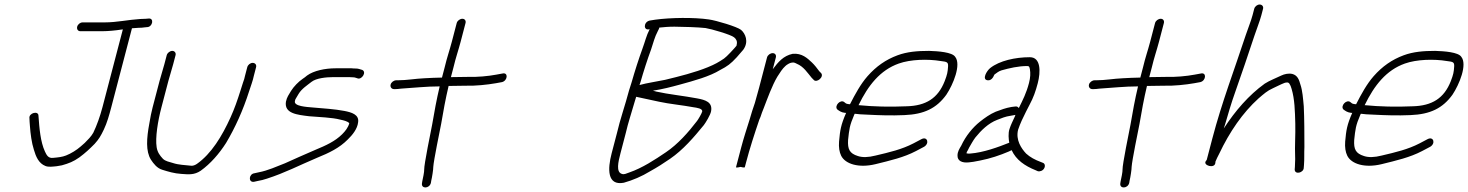

<svg xmlns="http://www.w3.org/2000/svg" viewBox="-20 -749 6491 849"><path d="M335.1 -611H433.1C457.6 -611 491.9 -614.3 514.9 -618C517.6 -618 520.4 -618.3 523.2 -619L433.1 -275C422.2 -233.6 408 -194.2 392.5 -162C383.6 -145.8 367.8 -130 354.7 -117C345.6 -109 345.6 -109 336.5 -101C318.8 -85.4 294 -70.1 272.1 -61.5C254.8 -54.7 236.6 -52.9 215.4 -51C192.1 -47.8 185.4 -65.4 178.7 -79C158.9 -121.6 154 -182.2 150.1 -237C150.4 -261.2 106.3 -249.4 110.2 -226C111.1 -214 110.5 -207.6 112.3 -192C114.7 -158 120 -116.9 129.8 -87C138.7 -56.5 150.9 -26.8 180.9 -15C195.2 -9.4 213.2 -12.3 230.7 -14C242.2 -16 242.2 -16 253.7 -18C284.1 -26.5 304.5 -34.3 330.9 -53C358.5 -73.6 375.3 -89.4 398.6 -113C417.2 -133.6 425.6 -147.7 439.1 -176C453.4 -206 462.6 -239 472.1 -275L563.5 -624C574.4 -624.7 583.9 -625.3 592 -626C602.7 -626 611.9 -626.7 619.6 -628L629.8 -629C655.3 -629 662.8 -670.2 636.8 -667L625.5 -666C618.7 -665.3 610.3 -665 600.3 -665C547.4 -661.8 496.6 -650 443.3 -650H345.3C334.7 -650 324.1 -641.6 321.3 -631C318.6 -620.4 324.5 -611 335.1 -611Z M717.3 -505 706.8 -465C699.9 -438.3 693.2 -420.7 685.5 -391L654.8 -274C649.6 -254 644.8 -230.7 640.5 -204C627.9 -136.8 624.1 -80.3 647.3 -43C659.3 -25 674.5 -4.8 698.5 2C723.8 9.8 750 18 781.8 20C814.9 22.4 839.1 25.1 867.4 6C910.5 -24.8 949 -68.8 979.7 -117C1019.8 -184.4 1054.6 -260.8 1081.7 -346C1088.7 -368 1098.4 -392.9 1102.5 -414L1112.4 -452C1115.2 -462.6 1108 -471 1097.4 -471C1086.8 -471 1076.2 -462.6 1073.4 -452L1063.2 -413C1061.6 -404.3 1058.8 -394.7 1054.6 -384L1043.2 -348C1029.5 -305 1017.4 -269.4 999 -229C962 -147.6 914.8 -69.1 850.3 -24C842.2 -18.7 834.5 -16 827.2 -16C796.2 -19.4 769.5 -19.9 745.3 -28C728.6 -33.2 711.1 -36 700.3 -47C687.5 -60.7 676.1 -75.4 672.7 -98C666 -140.1 677.8 -213.1 693.8 -274L724.5 -391C732.3 -420.9 738.9 -438.3 745.8 -465L756.3 -505C759 -515.3 752 -524 741.8 -524C731.7 -524 720 -515.3 717.3 -505Z M1581.3 -440C1573 -442.2 1564.3 -446 1554.9 -446C1546.9 -446 1540.3 -446.3 1535.1 -447H1464.1C1417.4 -447 1367.5 -436.6 1337.7 -415C1331.7 -409.7 1325 -404.7 1317.8 -400C1299.8 -387.7 1279 -366.4 1266.9 -347C1257.3 -330.7 1248.3 -319.3 1244.3 -299C1236.5 -246.7 1294.4 -241.5 1346.6 -235C1390.9 -231.2 1448.2 -229.7 1484.6 -220C1499.5 -216.9 1518.2 -212.5 1524.5 -204C1519.6 -185.6 1507.3 -169.5 1492.6 -155C1461.6 -124.4 1422 -106 1373.5 -86C1322.2 -64.3 1283.9 -46.4 1240.1 -27C1201.7 -12.2 1165.3 5.1 1123.6 13L1105.5 17C1079.7 20.1 1077.2 58.1 1102.6 55L1120.6 51C1133.2 49 1146.4 45.7 1160.3 41C1240.8 15 1300.3 -16.7 1381.4 -51C1436.9 -73.5 1481.1 -95.1 1517.6 -132C1538.4 -152.1 1560.3 -178.8 1563.5 -208C1569.1 -242.4 1534.3 -252.4 1502.7 -258.5C1462.1 -266.4 1407.2 -270 1359.8 -274C1336.2 -276.1 1278.1 -279.1 1284.1 -302C1284.7 -306.7 1286 -310.3 1288 -313L1300.5 -334C1314 -356.6 1338.7 -372.1 1357.4 -387C1377.9 -403.3 1421.9 -408 1453.9 -408H1523.9C1531.7 -407.3 1538.3 -407 1543.7 -407C1548.6 -407 1554.9 -404.3 1559.6 -403C1579 -393.6 1603.2 -430.9 1581.3 -440Z M1722 -355H1729C1735 -355 1742.9 -355.7 1752.5 -357C1808.2 -360.4 1863.9 -367 1924.2 -367C1910.4 -309.2 1900.5 -253.9 1890.9 -198C1885.1 -168 1854.9 -21.1 1855.7 1C1856.7 7.9 1849.6 43.6 1847.4 52L1845.8 62C1842.4 86.6 1878.6 85.7 1885.3 60L1886.9 50C1890.4 36.6 1896.3 -1 1895.9 -11C1897.6 -39.2 1924.8 -170.7 1930.7 -201C1940.2 -256.9 1949.9 -311 1963.7 -369H1968.7C1992.2 -369.7 2015.3 -370 2038 -370C2082.1 -368.7 2134.6 -374.3 2172.8 -381L2200.1 -386C2225.3 -392.7 2228.1 -430.1 2202.1 -424L2174.8 -419C2139.2 -412.2 2089.7 -407.7 2048.2 -409C2024.8 -409 2001.1 -408.7 1976.9 -408H1973.9C1979.7 -430 1979.7 -430 1985.2 -451C1995.4 -494.5 2006.7 -525.6 2016.8 -564L2038.5 -647C2041.3 -657.6 2035.1 -666 2024.5 -666C2014 -666 2002.3 -657.6 1999.5 -647L1977.8 -564C1967.7 -525.4 1956.5 -494.8 1946.2 -451C1940.4 -429 1940.4 -429 1934.4 -406C1910.6 -406 1878.6 -403.9 1857.6 -403C1815.6 -401.2 1779.3 -394 1739.2 -394H1732.2C1721.7 -394 1710 -385.6 1707.3 -375C1704.5 -364.4 1711.5 -355 1722 -355Z M2962.3 -631C2997.4 -631 3069.6 -628.5 3099.8 -625C3125.1 -621.1 3212 -595.9 3226 -584C3235.2 -577 3241.3 -565.9 3237.6 -552C3237.8 -550 3237.3 -548 3236.1 -546C3228.5 -536.1 3192.4 -497.1 3181.4 -490C3157.6 -474 3141.7 -464.8 3110.4 -452C3052.3 -428.2 2984.8 -411.5 2920.8 -396C2883.3 -388 2841.9 -382.5 2807.7 -373C2808.6 -376.3 2809.9 -380 2811.6 -384C2826 -434.4 2842.9 -486.7 2858.9 -530C2868.7 -559.7 2875.5 -586.5 2887.6 -609L2894 -622C2894.5 -624 2894.5 -624 2895.3 -627C2918 -629.2 2934.3 -631 2962.3 -631ZM2707.7 -159 2684.6 -71C2666.5 -2.1 2664.2 73.1 2738.5 59C2777.5 48.2 2819.1 30.3 2853.6 9C2886.2 -9.1 2912.7 -25.9 2943.3 -47C3000.9 -86.7 3047.7 -141.3 3092.4 -196C3100.6 -206.8 3121.4 -240.7 3124.3 -257C3131.8 -297.3 3099.5 -307.2 3062.3 -314C3006.3 -324.7 2933.6 -332.3 2882.1 -344C2874.7 -346 2874.7 -346 2867.2 -348C2909.1 -354.4 2948.5 -364.5 2988.4 -375.5C3048 -391.9 3117.1 -410.3 3165.3 -440C3196.3 -456.1 3210.7 -466.2 3238 -496C3252.2 -512 3261.7 -523 3266.6 -529C3292.5 -564.8 3275.5 -601.3 3256.7 -617C3239.2 -631.1 3146.8 -658.6 3114.7 -663C3048.8 -672.8 2943.4 -671.1 2877.5 -662L2852.4 -658C2824.4 -651.4 2824.5 -611.4 2852.5 -620L2851.9 -618C2838.5 -592.7 2832.7 -565.9 2820.9 -534C2804.8 -489.8 2787.4 -435.9 2772.9 -385L2761.5 -349C2744.4 -283.9 2721.6 -219.8 2707.7 -159ZM2786.1 -298C2788 -305.3 2790.4 -313 2793.1 -321C2828.1 -313.6 2860 -306.9 2895.3 -299C2937.7 -289.6 3000.3 -283.5 3045.1 -275C3061 -272.6 3088.6 -269.3 3084.8 -255C3082.5 -246.3 3066.7 -219.6 3062.1 -214C3023.2 -163 2977.3 -111.5 2924.9 -76C2875.8 -42.7 2820.6 -6.4 2763 13.5C2748.6 18.4 2740.3 23.8 2729.8 20C2703.1 11.8 2713.8 -33.4 2723.6 -71L2746.9 -160C2757.6 -206.7 2771.7 -247.4 2786.1 -298Z M3371.7 -495 3336.6 -361C3331 -339.7 3324.8 -317.3 3318 -294C3310.3 -270.9 3301.3 -245.4 3295.2 -222C3281.7 -179.3 3267.7 -136.2 3257.2 -96L3234.6 -10C3233.5 -5.7 3252.4 -10.5 3254.9 -11C3256.6 -10.5 3272.5 -5.9 3273.6 -10L3278.3 -28C3295.5 -93.6 3316 -156.6 3337.6 -220L3342.8 -232C3346.8 -244.7 3351.4 -257.3 3356.8 -270C3373.6 -313.5 3393.9 -370.5 3417.4 -410C3428.3 -427.1 3439.7 -445.4 3452.8 -457C3457.3 -461.9 3473.6 -472 3480.7 -472C3490.4 -474.3 3496.2 -470.6 3503.4 -467C3533.5 -454.9 3550.6 -426.9 3569.1 -405L3577 -397C3590.3 -379 3625.9 -409.7 3610.6 -426L3602.7 -434C3593.4 -446.6 3581.7 -462 3569.9 -473C3550.8 -490.9 3526.3 -515 3484.9 -511C3444 -502.4 3421.4 -475 3397.1 -443L3410.7 -495C3413.5 -505.6 3407.3 -514 3396.7 -514C3386.1 -514 3374.5 -505.6 3371.7 -495Z M3776.4 -284C3818.8 -371.4 3871.7 -438.7 3954.1 -468C4006.1 -486.5 4082.6 -488.8 4140.5 -479C4166.7 -475.8 4173.4 -474.7 4172.2 -455C4170.7 -430.7 4168.7 -419.7 4157.2 -390C4127.6 -314.7 4074.7 -281 3988.1 -279C3914.8 -275.7 3842.6 -277.5 3776.4 -284ZM3759.5 -246C3773.6 -244 3792.3 -242.7 3815.4 -242C3870.6 -239.2 3919.6 -237.4 3978.9 -240C4066.7 -243.6 4121 -270.1 4164.5 -330C4194.9 -375.4 4231.4 -463.8 4203.5 -498C4190.1 -518.2 4129.4 -522.8 4088.3 -524C4036.4 -524 3991.3 -520.3 3948.7 -504.5C3897.3 -485.5 3854.5 -455.7 3816 -412C3785.6 -377.3 3761.5 -333 3738.5 -288C3735.3 -288.7 3732.4 -289 3729.7 -289C3720.9 -290.3 3718.4 -293 3713.8 -297C3696.8 -312 3667.7 -280.7 3682.4 -265C3691.8 -258 3700.3 -251.8 3716.5 -250H3721.5C3697.9 -195.9 3694.8 -173.8 3690.2 -123C3688.3 -97.7 3691.4 -76.7 3699.7 -60C3718.1 -23.7 3777.1 -5.1 3851 -23C3917.5 -39.5 3975.9 -52.6 4030.2 -81L4066.2 -100C4091 -114.9 4080.9 -146.8 4055.1 -134L4019.1 -115C3967.7 -88.4 3914.1 -75.8 3851 -61C3819.6 -53 3793.7 -52.3 3773.5 -59C3736.4 -70.6 3727.8 -89.2 3730.1 -130C3735.2 -176.7 3736.2 -193 3757.4 -242C3757.6 -242.7 3758.3 -244 3759.5 -246Z M4485 -271C4481.2 -277 4475.9 -279.3 4468.8 -278L4452.3 -276C4427.1 -271.7 4406.9 -264 4382.8 -255C4357.6 -244.4 4333.5 -227 4313.3 -211C4281 -185.4 4250.1 -147.4 4230.5 -105C4222.8 -92 4213.6 -77.8 4214 -61C4213.4 -38 4233.7 -27.7 4264.1 -31C4274.3 -31.7 4290.7 -34.3 4313.2 -39C4359.9 -48.1 4401.5 -62.3 4440.7 -79L4453.3 -85C4473.3 -41.9 4511.1 -15.6 4560 4L4568.9 8C4573.9 9.3 4579.2 8.8 4584.8 6.5C4602.6 -0.9 4605.3 -24.8 4591.6 -29L4581.6 -33C4557.4 -41.9 4534.4 -54.1 4517.3 -70C4497.1 -91.6 4470 -129.6 4482.1 -176C4491.7 -203.8 4502.9 -227.8 4516.8 -255C4525 -271 4525 -271 4533.2 -287C4549.3 -316.8 4559.4 -344.9 4568.8 -381C4582.1 -431.5 4582.8 -496 4534 -496C4469.7 -496 4399.7 -480.7 4358.4 -448C4343.4 -436.1 4320.7 -397.6 4346.7 -394C4361.7 -391.9 4371.4 -404.8 4376.5 -418L4378.1 -420C4387.8 -426.7 4395.5 -433.9 4408.8 -438C4443.6 -447.7 4482.4 -457 4522.8 -457C4531.6 -457 4531.9 -452.3 4534.1 -443C4537 -425.4 4536.4 -406.2 4530.1 -382C4518.3 -336.9 4503.1 -307.7 4485 -271ZM4470.1 -241C4468.8 -238.3 4467.8 -235.7 4467.1 -233C4457.5 -211.8 4450.6 -199.3 4443.6 -178C4437.6 -159.4 4439.9 -133.7 4442.9 -118C4395.3 -99 4329 -74.4 4270.3 -70C4264.2 -69.3 4258.6 -69.7 4253.6 -71C4254.7 -75 4254.7 -75 4255.2 -77C4258.6 -82.3 4261.9 -88.7 4265.2 -96C4273.4 -109.9 4282.3 -127 4292.9 -141C4318.7 -172.9 4350.2 -203.9 4389.4 -219C4410.2 -227.2 4425.7 -233.7 4448.1 -237L4464.9 -240C4466.9 -240 4468.6 -240.3 4470.1 -241Z M4810 -355H4817C4823 -355 4830.9 -355.7 4840.5 -357C4896.2 -360.4 4951.9 -367 5012.2 -367C4998.4 -309.2 4988.5 -253.9 4978.9 -198C4973.1 -168 4942.9 -21.1 4943.7 1C4944.7 7.9 4937.6 43.6 4935.4 52L4933.8 62C4930.4 86.6 4966.6 85.7 4973.3 60L4974.9 50C4978.4 36.6 4984.3 -1 4983.9 -11C4985.6 -39.2 5012.8 -170.7 5018.7 -201C5028.2 -256.9 5037.9 -311 5051.7 -369H5056.7C5080.2 -369.7 5103.3 -370 5126 -370C5170.1 -368.7 5222.6 -374.3 5260.8 -381L5288.1 -386C5313.3 -392.7 5316.1 -430.1 5290.1 -424L5262.8 -419C5227.2 -412.2 5177.7 -407.7 5136.2 -409C5112.8 -409 5089.1 -408.7 5064.9 -408H5061.9C5067.7 -430 5067.7 -430 5073.2 -451C5083.4 -494.5 5094.7 -525.6 5104.8 -564L5126.5 -647C5129.3 -657.6 5123.1 -666 5112.5 -666C5102 -666 5090.3 -657.6 5087.5 -647L5065.8 -564C5055.7 -525.4 5044.5 -494.8 5034.2 -451C5028.4 -429 5028.4 -429 5022.4 -406C4998.6 -406 4966.6 -403.9 4945.6 -403C4903.6 -401.2 4867.3 -394 4827.2 -394H4820.2C4809.7 -394 4798 -385.6 4795.3 -375C4792.5 -364.4 4799.5 -355 4810 -355Z M5526 -710 5518.7 -682C5511.6 -655 5498.6 -624.3 5488.6 -594C5439.3 -443.7 5382.6 -296 5340.9 -137L5316 -42L5313 -38C5295.4 -17.7 5352.5 -0.8 5354.2 -29.5C5354.5 -34.5 5355 -37 5355.7 -37C5359.3 -45.7 5364.4 -56.3 5371.1 -69C5416.6 -165.3 5474.9 -250.5 5545.3 -314C5568 -333.2 5583 -347.5 5609.1 -359L5634.2 -371C5647.5 -376.4 5673.7 -393.6 5682.1 -378C5685.5 -373.3 5688.6 -366 5691.3 -356C5704.9 -310.5 5706.1 -258.7 5707.6 -202.5C5708.9 -152 5704.8 -103.4 5706.9 -57C5708 -41.6 5705.7 -26.5 5705.9 -11L5705 0C5704.7 25.1 5745.6 15.4 5745.1 -8L5746 -19C5748.3 -48.1 5746.4 -69.6 5747.9 -99C5747.9 -153.7 5747.7 -225.3 5745.1 -279C5741.9 -312.9 5739.6 -348.3 5730.3 -375C5724.4 -397.3 5717 -416 5694.6 -422C5677.5 -425.9 5658.8 -421.3 5645.7 -415C5623.6 -404 5593.2 -392.8 5572.3 -379C5502.2 -328.5 5442.4 -259.4 5391.4 -181C5393.7 -187 5395.5 -192.7 5396.9 -198C5409.6 -241.9 5425.4 -295.9 5440.6 -338C5466 -409.5 5502.1 -515.8 5526.7 -590.5C5536.9 -621.4 5550.7 -655.3 5557.7 -682L5565 -710C5567.8 -720.6 5560.6 -729 5550 -729C5539.4 -729 5528.8 -720.6 5526 -710Z M6014.4 -284C6056.8 -371.4 6109.7 -438.7 6192.1 -468C6244.1 -486.5 6320.6 -488.8 6378.5 -479C6404.7 -475.8 6411.4 -474.7 6410.2 -455C6408.7 -430.7 6406.7 -419.7 6395.2 -390C6365.6 -314.7 6312.7 -281 6226.1 -279C6152.8 -275.7 6080.6 -277.5 6014.4 -284ZM5997.5 -246C6011.6 -244 6030.3 -242.7 6053.4 -242C6108.6 -239.2 6157.6 -237.4 6216.9 -240C6304.7 -243.6 6359 -270.1 6402.5 -330C6432.9 -375.4 6469.4 -463.8 6441.5 -498C6428.1 -518.2 6367.4 -522.8 6326.3 -524C6274.4 -524 6229.3 -520.3 6186.7 -504.5C6135.3 -485.5 6092.5 -455.7 6054 -412C6023.6 -377.3 5999.5 -333 5976.5 -288C5973.3 -288.7 5970.4 -289 5967.7 -289C5958.9 -290.3 5956.4 -293 5951.8 -297C5934.8 -312 5905.7 -280.7 5920.4 -265C5929.8 -258 5938.3 -251.8 5954.5 -250H5959.5C5935.9 -195.9 5932.8 -173.8 5928.2 -123C5926.3 -97.7 5929.4 -76.7 5937.7 -60C5956.1 -23.7 6015.1 -5.1 6089 -23C6155.5 -39.5 6213.9 -52.6 6268.2 -81L6304.2 -100C6329 -114.9 6318.9 -146.8 6293.1 -134L6257.1 -115C6205.7 -88.4 6152.1 -75.8 6089 -61C6057.6 -53 6031.7 -52.3 6011.5 -59C5974.4 -70.6 5965.8 -89.2 5968.1 -130C5973.2 -176.7 5974.2 -193 5995.4 -242C5995.6 -242.7 5996.3 -244 5997.5 -246Z"/></svg>

Font: Just Breathe
Style: Obl5
Weight: 400
Foundry: Cannot Into Space Fonts
Version: Version 0.72